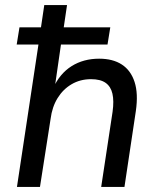

<svg xmlns="http://www.w3.org/2000/svg" viewBox="-20 -739 629 759"><path d="M47 0 132 -563H46L57 -631H142L155 -719H245L232 -631H416L405 -563H221L196 -390H190Q216 -448 263 -477.5Q310 -507 372 -507Q426 -507 461.5 -484Q497 -461 512 -415Q527 -369 517 -300L472 0H380L425 -297Q431 -340 424.5 -368.5Q418 -397 397.5 -411.5Q377 -426 340 -426Q297 -426 263 -406Q229 -386 207.5 -351Q186 -316 180 -269L138 0Z"/></svg>

Font: Nunitoga
Style: Medium Italic
Weight: 500
Italic angle: -9°
Designer: Vernon Adams
Foundry: Vernon Adams
Version: Version 1.0